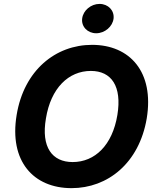

<svg xmlns="http://www.w3.org/2000/svg" viewBox="-20 -971 822 1001"><path d="M745 -353.7C784.8 -595.9 657 -737.2 459.9 -737.2C270.2 -737.2 105.1 -605.1 66.8 -371.8C26.6 -130.3 154.8 9.9 353 9.9C541.5 9.9 705.6 -120.4 745 -353.7ZM219.5 -353.7C245 -511.4 337 -601.2 453.8 -601.2C561.1 -601.2 616.5 -521.3 592 -371.8C566.1 -214.1 474.8 -126.1 358.7 -126.1C252.1 -126.1 193.5 -203.5 219.5 -353.7ZM408.4 -874.3C403.1 -832.4 436.4 -797.6 481.5 -797.6C526.6 -797.6 567.1 -832.4 572.1 -874.3C576.7 -916.5 544 -950.6 498.9 -950.6C454.2 -950.6 413.4 -916.5 408.4 -874.3Z"/></svg>

Font: Magic Ui Pro
Style: Bold Italic
Weight: 700
Italic angle: -9.39999°
Designer: Stefan Endress, Andreas Faust
Version: Version 1.000;FEAKit 1.0